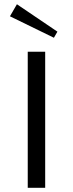

<svg xmlns="http://www.w3.org/2000/svg" viewBox="-20 -897 348 917"><path d="M27.5 -819.2 60.8 -876.7 254.2 -745.8 237.5 -716.7ZM195.8 0H112.5V-650H195.8Z"/></svg>

Font: BoonBaan
Style: Regular
Weight: 400
Designer: Sungsit Sawaiwan
Foundry: FontUni
Version: Version 2.0